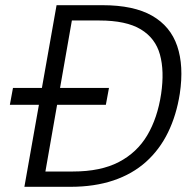

<svg xmlns="http://www.w3.org/2000/svg" viewBox="-20 -720 748 740"><path d="M18 -316 30 -381H400L388 -316ZM74 0 198 -700H375Q495 -700 566 -659.5Q637 -619 663 -542.5Q689 -466 673 -359Q660 -276 627.5 -209.5Q595 -143 542.5 -96Q490 -49 417 -24.5Q344 0 251 0ZM155 -59H261Q368 -59 438 -95.5Q508 -132 547.5 -198.5Q587 -265 601 -358Q614 -446 596.5 -509.5Q579 -573 522.5 -607Q466 -641 363 -641H257Z"/></svg>

Font: DM Sans 10pt Light
Style: Italic
Weight: 300
Italic angle: -10°
Version: Version 4.004;gftools[0.9.30]